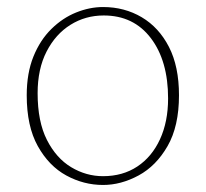

<svg xmlns="http://www.w3.org/2000/svg" viewBox="-20 -513 585 546"><path d="M273 13Q218 13 168.5 -14Q119 -41 87.5 -97.5Q56 -154 56 -242Q56 -305 75 -352Q94 -399 126 -430.5Q158 -462 196.5 -477.5Q235 -493 273 -493Q334 -493 383 -464Q432 -435 460.5 -379.5Q489 -324 489 -242Q489 -154 456.5 -97.5Q424 -41 374 -14Q324 13 273 13ZM273 -12Q329 -12 370.5 -39.5Q412 -67 435 -117Q458 -167 458 -233Q458 -340 409 -404.5Q360 -469 275 -469Q223 -469 180.5 -442.5Q138 -416 112.5 -366.5Q87 -317 87 -248Q87 -167 113.5 -115Q140 -63 182.5 -37.5Q225 -12 273 -12Z"/></svg>

Font: Source Serif 4 SmText ExtraLight
Style: Regular
Weight: 200
Designer: Frank Grießhammer
Foundry: Adobe
Version: Version 4.005;hotconv 1.1.0;makeotfexe 2.6.0